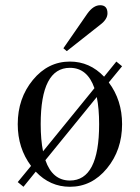

<svg xmlns="http://www.w3.org/2000/svg" viewBox="-20 -704 536 736"><path d="M364 -684Q392 -684 392 -653Q392 -630 364 -609L236 -508L223 -519L315 -652Q338 -684 364 -684ZM248 12Q172 12 117 -46L70 12L48 -6L99 -68Q48 -136 48 -228Q48 -327 106 -397.5Q164 -468 248 -468Q324 -468 379 -410L426 -468L448 -450L397 -388Q448 -320 448 -228Q448 -129 390 -58.5Q332 12 248 12ZM248 -12Q360 -12 360 -228Q360 -288 351 -332L154 -90Q181 -12 248 -12ZM248 -444Q136 -444 136 -228Q136 -168 145 -124L342 -366Q315 -444 248 -444Z"/></svg>

Font: Old Standard TT
Style: Regular
Weight: 400
Designer: Alexey Kryukov <alexios@thessalonica.org.ru>
Version: Version 2.2